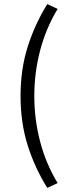

<svg xmlns="http://www.w3.org/2000/svg" viewBox="-20 -752 405 948"><path d="M213.4 175.8Q151.4 76.2 116.5 -34.9Q81.5 -146 81.5 -277.8Q81.5 -410.2 116.5 -520.5Q151.4 -630.9 213.4 -731.9L264.6 -708Q206.5 -611.8 178 -502.4Q149.4 -393.1 149.4 -277.8Q149.4 -163.1 178 -53.5Q206.5 56.2 264.6 151.9Z"/></svg>

Font: Pyidaungsu ZawDecode
Style: Regular
Weight: 400
Designer: Sun Tun
Foundry: Your Own Font Foundry
Version: Version 2.50